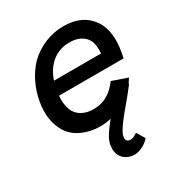

<svg xmlns="http://www.w3.org/2000/svg" viewBox="-193 -705 1006 1082"><g transform="rotate(-30 310.5 -164.0)"><path d="M181 -143.5Q197 -116.5 226.5 -102Q256 -87.5 293.5 -87.5Q351 -87.5 392.5 -114.5Q430 -138.5 456.5 -177L556 -142.5L536.5 -112.5H539.5Q526 -94 506.5 -70Q487 -46 461.5 -15.5Q444.5 4.5 434.8 16.5Q425 28.5 422 32.5Q383 80.5 367.5 113.5Q365.5 119 364.2 123.2Q363 127.5 362.5 131.5Q359.5 148 365.5 155Q373 165.5 387.5 165.5Q408.5 165.5 434.5 147L466.5 200Q444.5 226.5 410.5 240.5Q390 250 366.5 250Q342.5 250 321.2 239.5Q300 229 287.5 210.5Q267.5 179.5 275 134.5Q277 122.5 281.8 110.2Q286.5 98 293.5 85.5Q303 69.5 317 50Q331 30.5 350 7.5Q313.5 15.5 281 15.5Q217 15.5 164 -8.5Q110.5 -32.5 82.5 -77Q31.5 -159 52 -276Q62.5 -336.5 88.5 -390Q114.5 -443.5 154 -485.5Q200.5 -530.5 258.8 -554.2Q317 -578 380 -578Q505 -578 564.5 -489.5Q613.5 -414 590.5 -285.5Q588.5 -274 586.8 -265.2Q585 -256.5 583.5 -251H163.5Q157.5 -186 181 -143.5ZM231.5 -426Q198.5 -391.5 181 -338.5H487.5Q492.5 -396 474 -429Q458.5 -455 429.2 -468.8Q400 -482.5 362.5 -481.5Q328 -482.5 293.2 -468.8Q258.5 -455 231.5 -426Z"/></g></svg>

Font: Russisch Sans SemiBold
Style: Italic
Weight: 600
Width: 4
Italic angle: -10°
Designer: Michael Sharanda (font) & Cristiano Sobral (main changes)
Foundry: Michael Sharanda
Version: Version 2.00;September 8, 2020;FontCreator 13.0.0.2681 64-bi